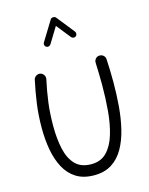

<svg xmlns="http://www.w3.org/2000/svg" viewBox="-148 -1106 955 1227"><g transform="rotate(-15 329.5 -492.5)"><path d="M153.8 -687.5Q168.5 -684.1 176.8 -671.1Q185.1 -658.2 182.1 -643.6Q165.5 -567.4 156.2 -495.8Q147 -424.3 147 -341.8Q147 -257.8 161.9 -190.2Q176.8 -122.6 214.6 -83.3Q252.4 -43.9 320.3 -43.9Q383.8 -43.9 422.6 -84Q461.4 -124 481.9 -191.7Q502.4 -259.3 509.8 -343.3Q517.1 -427.2 517.1 -514.6Q517.1 -549.3 516.1 -591.1Q515.1 -632.8 513.7 -662.6Q513.2 -678.2 523.2 -689.5Q533.2 -700.7 548.3 -701.2Q564 -701.7 575.2 -691.7Q586.4 -681.6 586.9 -666.5Q588.9 -636.2 590.1 -593.3Q591.3 -550.3 591.3 -514.6Q591.3 -435.1 585 -356.7Q578.6 -278.3 562 -209Q545.4 -139.6 515.1 -85.9Q484.9 -32.2 437 -1.5Q389.2 29.3 320.3 29.3Q249.5 29.3 201.9 -0.5Q154.3 -30.3 126 -82.8Q97.7 -135.3 85.2 -203.4Q72.8 -271.5 72.8 -348.1Q72.8 -431.2 82.8 -505.4Q92.8 -579.6 109.9 -659.2Q113.3 -673.8 126.2 -682.1Q139.2 -690.4 153.8 -687.5ZM234.4 -844.2Q227.1 -848.6 225.1 -857.4Q223.1 -866.2 227.5 -873.5L308.6 -1005.4Q314 -1014.2 326.4 -1014.2Q338.9 -1014.2 344.2 -1007.3L438 -889.6Q443.4 -882.8 442.4 -873.5Q441.4 -864.3 434.6 -858.9Q427.7 -853.5 418.5 -854.7Q409.2 -856 403.8 -862.8L329.1 -956.5L264.6 -851.1Q259.8 -843.8 251 -841.6Q242.2 -839.4 234.4 -844.2Z"/></g></svg>

Font: Mikhak-DS2-FD Regular
Style: Regular
Weight: 400
Designer: Amin Abedi
Version: Version 3.4